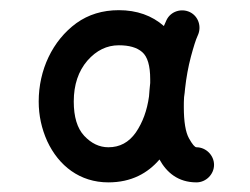

<svg xmlns="http://www.w3.org/2000/svg" viewBox="-20 -768 502 385"><path d="M197.3 -402.3C243.7 -402.3 276.4 -420.9 299.8 -448.2C314 -422.4 336.9 -402.3 374 -402.3C393.1 -402.3 409.2 -418.5 409.2 -437.5C409.2 -456.5 393.1 -472.7 374 -472.7C370.6 -472.7 365.7 -478.5 358.9 -490.7C352.1 -502.9 348.6 -523.9 348.6 -553.7C348.6 -560.1 348.6 -566.4 349.1 -573.2C350.1 -579.1 350.6 -585 351.1 -590.3C353.5 -612.3 357.4 -633.8 362.8 -654.3C368.2 -674.3 372.6 -688.5 376.5 -696.8C384.8 -714.4 377.9 -735.4 360.8 -743.7C343.3 -752 322.3 -745.1 314 -728C312.5 -724.6 310.5 -720.2 308.6 -715.8C284.7 -736.8 254.4 -747.6 218.3 -747.6C185.5 -747.6 157.2 -738.8 133.3 -721.7C85 -686.5 57.6 -627.4 57.6 -564.5C57.6 -536.1 63.5 -509.8 74.7 -484.9C97.7 -435.5 140.1 -402.3 197.3 -402.3ZM197.3 -472.7C179.2 -472.7 163.1 -480.5 148.9 -495.6C134.8 -510.7 127.9 -533.7 127.9 -564.5C127.9 -598.1 137.2 -625.5 155.3 -646.5C173.3 -667 194.3 -677.2 218.3 -677.2C238.8 -677.2 254.4 -672.9 265.1 -663.6C275.9 -654.3 281.2 -636.2 281.2 -608.9V-601.6C280.3 -592.3 279.3 -583.5 278.8 -574.7C274.9 -546.4 266.1 -522.5 252.4 -502.4C238.3 -482.4 220.2 -472.7 197.3 -472.7Z"/></svg>

Font: Mikhak ExtraBold
Style: Regular
Weight: 800
Designer: Amin Abedi
Version: Version 3.2